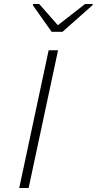

<svg xmlns="http://www.w3.org/2000/svg" viewBox="-20 -939 484 959"><path d="M76 0 223 -688H270L123 0ZM238 -780 144 -913 145 -919H176L269 -813L405 -919H444L442 -913L292 -780Z"/></svg>

Font: Saira Expanded ExtraLight
Style: Italic
Weight: 250
Width: 7
Italic angle: -12°
Designer: Hector Gatti with collaboration of the Omnibus-Type team
Foundry: Omnibus-Type
Version: Version 1.101